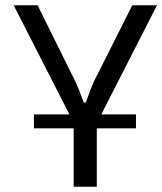

<svg xmlns="http://www.w3.org/2000/svg" viewBox="-20 -710 617 730"><path d="M497 -275V-222H348V0H260V-222H109V-275H244L32 -690H123L268 -397Q275 -383 299 -319L307 -322Q322 -366 337 -400L483 -690H577L365 -275Z"/></svg>

Font: Taylor Sans
Style: Regular
Weight: 400
Italic angle: -8°
Designer: Natanael Gama
Version: Version 1.001 September 8, 2015